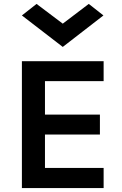

<svg xmlns="http://www.w3.org/2000/svg" viewBox="-20 -962 626 982"><path d="M92 -883 301 -722 509 -883 434 -942 301 -841 167 -942ZM92 0V-649H510V-547H210V-376H491V-274H210V-103H510V0Z"/></svg>

Font: Karmilla
Style: Bold
Weight: 700
Designer: Jonathan Pinhorn
Version: Version 1.000